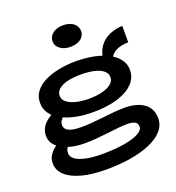

<svg xmlns="http://www.w3.org/2000/svg" viewBox="-164 -854 1108 1206"><g transform="rotate(-20 390.5 -250.5)"><path d="M341 222Q245 222 177 203.5Q109 185 72.5 151Q36 117 36 71Q36 40 52 16Q68 -8 92 -25Q116 -42 140 -52L196 -23Q179 -16 163.5 1.5Q148 19 148 44Q148 67 171 84.5Q194 102 239.5 112Q285 122 349 122Q435 122 498 111Q561 100 594.5 81.5Q628 63 628 40Q628 17 610.5 7.5Q593 -2 557 -2Q532 -2 498.5 1.5Q465 5 426.5 9.5Q388 14 348 17.5Q308 21 269 21Q206 21 158 5Q110 -11 82.5 -39Q55 -67 55 -105Q55 -140 72.5 -166Q90 -192 119.5 -211Q149 -230 185 -242L236 -206Q222 -201 207.5 -190.5Q193 -180 183 -166Q173 -152 173 -135Q173 -118 185 -106Q197 -94 222 -88Q247 -82 285 -82Q317 -82 354 -85Q391 -88 430 -92.5Q469 -97 507 -100.5Q545 -104 580 -104Q633 -104 673 -88.5Q713 -73 734.5 -43.5Q756 -14 756 30Q756 76 724.5 112Q693 148 636.5 172.5Q580 197 504.5 209.5Q429 222 341 222ZM391 -145Q331 -144 276.5 -154.5Q222 -165 180 -186.5Q138 -208 114.5 -239.5Q91 -271 91 -314Q91 -356 115 -388Q139 -420 181.5 -441Q224 -462 278 -472.5Q332 -483 391 -483Q452 -483 506.5 -472.5Q561 -462 602.5 -441Q644 -420 668.5 -388.5Q693 -357 693 -315Q693 -273 668.5 -240.5Q644 -208 602 -187Q560 -166 505.5 -155.5Q451 -145 391 -145ZM392 -233Q441 -233 479.5 -243Q518 -253 540 -271Q562 -289 562 -315Q562 -341 540 -359Q518 -377 479.5 -385.5Q441 -394 392 -394Q342 -394 304 -385Q266 -376 244 -358Q222 -340 222 -314Q222 -288 244 -270Q266 -252 304 -242.5Q342 -233 392 -233ZM605 -390 557 -431Q561 -473 578 -503.5Q595 -534 621 -553Q647 -572 678.5 -581.5Q710 -591 742 -592V-482Q691 -482 655 -462.5Q619 -443 605 -390ZM392 -579Q351 -579 324 -599Q297 -619 297 -650Q297 -682 324 -702.5Q351 -723 392 -723Q436 -723 462 -702.5Q488 -682 488 -650Q488 -619 462 -599Q436 -579 392 -579Z"/></g></svg>

Font: BioRhyme SemiExpanded
Style: Bold
Weight: 700
Width: 6
Designer: Aoife Mooney
Foundry: Aoife Mooney Type
Version: Version 1.600;gftools[0.9.33]